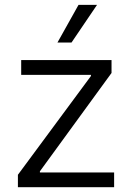

<svg xmlns="http://www.w3.org/2000/svg" viewBox="-20 -781 541 801"><path d="M54.7 -51.8 359.4 -463.9V-468.8H68.4V-530.3H445.3V-476.6L146.5 -66.4V-61.5H456.1V0H54.7ZM307.6 -760.7H384.8L278.3 -603.5H219.7Z"/></svg>

Font: Pretendard JP Light
Style: Regular
Weight: 300
Designer: Base glyphs from Inter by Rasmus Andersson; Hangeul glyphs from Noto Sans CJK(Source Han Sans) by Jang Soo-young and Kan
Foundry: Kil Hyung-jin
Version: Version 1.309